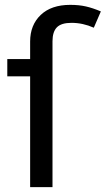

<svg xmlns="http://www.w3.org/2000/svg" viewBox="-20 -770 435 790"><path d="M395 -723 366 -656Q321 -676 274 -676Q232 -676 214 -657.5Q196 -639 196 -600V0H104V-456H10V-527H104V-599Q104 -667 147.5 -708.5Q191 -750 269 -750Q305 -750 333.5 -743.5Q362 -737 395 -723Z"/></svg>

Font: Fira GO
Style: Regular
Weight: 400
Designer: Carrois Corporate
Foundry: Carrois Corporate GbR
Version: Version 0.300